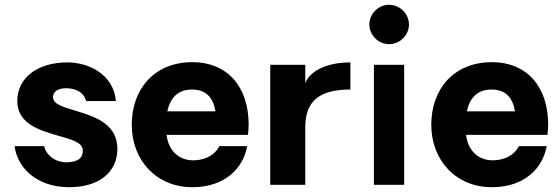

<svg xmlns="http://www.w3.org/2000/svg" viewBox="-20 -770 2334 800"><path d="M269 10C391 10 469 -51 469 -150C469 -248 385 -281 310 -304C251 -323 201 -332 201 -366C201 -391 227 -405 265 -402C306 -399 331 -379 339 -349H463C453 -461 349 -510 261 -510C135 -510 52 -445 52 -349C52 -255 144 -227 221 -205C277 -189 325 -177 325 -143C325 -115 311 -97 264 -94C221 -91 175 -115 164 -161H41C50 -80 124 10 269 10Z M1016 -251C1016 -409 927 -511 782 -511C622 -511 529 -398 529 -250C529 -101 633 10 781 10C918 10 993 -69 1010 -161H894C870 -115 822 -102 785 -102C725 -102 682 -142 674 -208H1013C1015 -223 1016 -237 1016 -251ZM780 -397C838 -397 868 -364 878 -306H677C689 -361 720 -397 780 -397Z M1440 -510C1328 -510 1266 -465 1252 -423V-500H1106V0H1252V-240C1252 -354 1317 -397 1440 -397Z M1601 -586C1646 -586 1684 -623 1684 -668C1684 -713 1646 -750 1601 -750C1557 -750 1519 -713 1519 -668C1519 -623 1557 -586 1601 -586ZM1538 -500V0H1664V-500Z M2264 -251C2264 -409 2175 -511 2030 -511C1870 -511 1777 -398 1777 -250C1777 -101 1881 10 2029 10C2166 10 2241 -69 2258 -161H2142C2118 -115 2070 -102 2033 -102C1973 -102 1930 -142 1922 -208H2261C2263 -223 2264 -237 2264 -251ZM2028 -397C2086 -397 2116 -364 2126 -306H1925C1937 -361 1968 -397 2028 -397Z"/></svg>

Font: Oakes Bold
Style: Regular
Weight: 700
Designer: Samuel Oakes
Foundry: Samuel Oakes
Version: Version 1.003;PS 001.003;hotconv 1.0.88;makeotf.lib2.5.64775